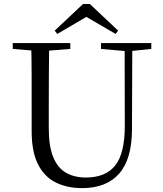

<svg xmlns="http://www.w3.org/2000/svg" viewBox="-20 -949 837 985"><path d="M440.9 -928.5 586.1 -791.8 573.1 -774.8 394.9 -878.9H451.3L273.7 -774.8L260.7 -791.8L405.9 -928.5ZM401.2 16.1Q323.9 16.1 265.4 -13.2Q206.9 -42.4 174.6 -106.7Q142.4 -171.1 142.4 -276.5V-391Q142.4 -475.8 142.3 -560.2Q142.2 -644.6 140 -728H232.2Q231.2 -645.4 230.7 -561.2Q230.2 -477 230.2 -391V-291.5Q230.2 -198.9 253 -143.1Q275.8 -87.3 318.7 -62.8Q361.7 -38.3 420.2 -38.3Q522.2 -38.3 571.4 -100.5Q620.6 -162.6 620.2 -305.7L619.4 -728H658.7L657.1 -285.6Q656.7 -132.5 591.2 -58.2Q525.7 16.1 401.2 16.1ZM45.5 -698V-728H340.7V-698L201.1 -686.9H179.8ZM498.2 -698V-728H756.2V-698L647.1 -686.7H626.2Z"/></svg>

Font: Noto Serif KR
Style: Regular
Weight: 200
Designer: Ryoko NISHIZUKA 西塚涼子 (kana & ideographs); Frank Grießhammer (Latin, Greek & Cyrillic); Wenlong ZHANG 张文龙 (bopomofo); San
Foundry: Adobe
Version: Version 2.001;hotconv 1.1.0;makeotfexe 2.6.0